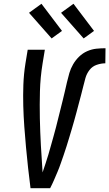

<svg xmlns="http://www.w3.org/2000/svg" viewBox="-20 -999 580 1019"><path d="M246 0H142Q135 -54 129 -108.5Q123 -163 118 -217.5Q113 -272 109 -327Q105 -382 103.5 -437.5Q102 -493 104 -549Q106 -605 115 -662L127 -735H218L206 -662Q194 -588 192 -515.5Q190 -443 191.5 -371Q193 -299 197 -227.5Q201 -156 206 -84Q214 -108 222 -132Q230 -156 237 -179.5Q244 -203 250.5 -227Q257 -251 264 -275Q271 -299 277 -323Q283 -347 289 -371Q295 -395 301 -419Q307 -443 313 -467Q319 -491 324.5 -515Q330 -539 335.5 -563Q341 -587 348 -611Q355 -635 368 -657.5Q381 -680 400 -698.5Q419 -717 443 -727.5Q467 -738 491.5 -740.5Q516 -743 540 -743L539 -663Q517 -663 493.5 -655Q470 -647 455 -627.5Q440 -608 433.5 -585Q427 -562 421.5 -539Q416 -516 410 -493.5Q404 -471 398 -448.5Q392 -426 386 -403Q380 -380 373.5 -357.5Q367 -335 360.5 -312.5Q354 -290 347 -267.5Q340 -245 333 -222Q326 -199 318 -176.5Q310 -154 302.5 -132Q295 -110 285.5 -87.5Q276 -65 266.5 -43Q257 -21 246 0ZM424 -795 304 -931 370 -979 479 -835ZM254 -795 134 -931 200 -979 309 -835Z"/></svg>

Font: Iosevka Term Curly Medium
Style: Italic
Weight: 500
Italic angle: -9°
Designer: Belleve Invis
Foundry: Belleve Invis
Version: Version 32.3.0